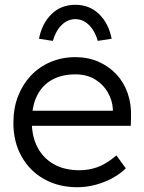

<svg xmlns="http://www.w3.org/2000/svg" viewBox="-20 -773 602 803"><path d="M36 -259Q36 -320 55 -369.5Q74 -419 108.5 -456Q143 -493 191 -513.5Q239 -534 295 -534Q348 -534 391.5 -515Q435 -496 466.5 -462.5Q498 -429 514 -383Q530 -337 528 -282L527 -247H92L81 -310H470L452 -293V-317Q450 -353 431 -386.5Q412 -420 377.5 -441Q343 -462 295 -462Q239 -462 198 -439.5Q157 -417 135 -373Q113 -329 113 -264Q113 -202 137 -156.5Q161 -111 205.5 -86Q250 -61 313 -61Q350 -61 386.5 -73.5Q423 -86 467 -123L506 -69Q483 -46 451 -28.5Q419 -11 381 -0.5Q343 10 303 10Q225 10 164.5 -24Q104 -58 70 -119Q36 -180 36 -259ZM143 -611Q156 -676 196 -714.5Q236 -753 295 -753Q354 -753 394 -714.5Q434 -676 447 -611L389 -602Q377 -644 352 -668.5Q327 -693 295 -693Q263 -693 238 -668.5Q213 -644 201 -602Z"/></svg>

Font: Our Lexend Light
Style: Regular
Weight: 300
Designer: Bonnie Shaver-Troup, Thomas Jockin
Foundry: Lexend
Version: Version 1.007